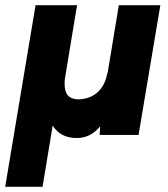

<svg xmlns="http://www.w3.org/2000/svg" viewBox="-51 -520 646 740"><path d="M86 -500H246L199 -216Q198 -210 198 -198Q198 -167 210 -153Q222 -139 247 -137Q294 -137 324.5 -164Q355 -191 363 -240H364L407 -500H567L483 0H333L335 -33Q298 12 245 12Q182 12 152 -36L113 200H-31Z"/></svg>

Font: Oak Sans ExtraBold
Style: Italic
Weight: 800
Italic angle: -9.49998°
Foundry: Erik Kennedy, Walven
Version: Version 1.000